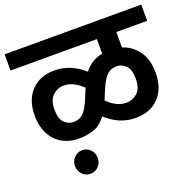

<svg xmlns="http://www.w3.org/2000/svg" viewBox="-135 -761 1072 1059"><g transform="rotate(-20 401.0 -231.5)"><path d="M506.8 -526.9V-440.9C468.3 -434.6 430.7 -416 398.9 -375C348.1 -419.4 293.9 -444.8 226.1 -444.8C169.9 -444.8 125 -427.2 91.3 -392.6C57.1 -357.4 40 -309.1 40 -247.1C40 -114.7 122.6 -44.9 227.1 -44.9C258.3 -44.9 287.6 -49.3 314.5 -58.6C341.3 -67.4 366.2 -86.4 388.2 -116.2C439.5 -70.8 492.2 -44.9 562 -44.9C618.7 -44.9 664.1 -62.5 697.8 -98.1C731.4 -133.3 748 -181.6 748 -243.2C748 -294.9 736.3 -337.4 712.4 -370.1C688.5 -402.8 658.2 -424.8 621.1 -436V-526.9H801.8V-622.1H0V-526.9ZM448.2 -236.8C464.8 -278.3 481 -307.1 497.1 -324.2C513.2 -340.8 533.2 -349.1 557.1 -349.1C576.2 -349.1 593.8 -341.8 609.9 -326.7C626 -311.5 633.8 -285.6 633.8 -249C633.8 -210.4 624 -182.6 605 -166C585.9 -149.4 564.5 -141.1 541 -141.1C501.5 -141.1 466.8 -159.2 431.2 -193.8V-194.8ZM153.8 -241.2C153.8 -279.8 163.6 -307.1 183.1 -324.2C202.1 -340.8 223.1 -349.1 246.1 -349.1C285.6 -349.1 321.3 -330.1 356 -296.9V-294.9L338.9 -253.9C322.3 -211.4 306.2 -181.6 290.5 -165.5C274.9 -149.4 254.4 -141.1 229 -141.1C210.4 -141.1 193.4 -148.4 177.7 -163.6C161.6 -178.7 153.8 -204.6 153.8 -241.2ZM153.8 89.8C153.8 109.4 160.2 126 173.3 139.2C186.5 152.3 202.1 159.2 220.7 159.2C239.7 159.2 255.4 152.3 268.1 139.2C280.8 126 287.1 109.4 287.1 89.8C287.1 70.8 280.8 54.2 268.1 41C255.4 27.8 239.7 21 220.7 21C202.1 21 186.5 27.8 173.3 41C160.2 54.2 153.8 70.8 153.8 89.8Z"/></g></svg>

Font: Noto Reveo Sans
Style: Regular
Weight: 600
Designer: Monotype Design Team
Foundry: Monotype Imaging Inc.
Version: Version 2.007